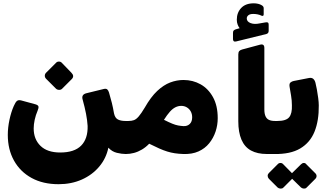

<svg xmlns="http://www.w3.org/2000/svg" viewBox="-20 -920 1988 1157"><path d="M333 190Q239 190 170.5 152.5Q102 115 64.5 48Q27 -19 27 -107Q27 -151 37 -198Q47 -245 63 -281Q73 -304 82 -311.5Q91 -319 107 -315L188 -293Q209 -288 211.5 -279Q214 -270 207 -254Q195 -226 189 -198Q183 -170 183 -146Q183 -81 224 -41Q265 -1 343 -1Q428 -1 469 -42.5Q510 -84 508 -161Q506 -195 498.5 -234Q491 -273 478 -320Q469 -350 500 -358L606 -384Q620 -387 626.5 -381Q633 -375 637 -362Q647 -328 654 -300Q661 -272 667 -237Q673 -209 690.5 -200Q708 -191 737 -191H754Q769 -191 769 -176V-22Q769 8 737 8Q714 8 684.5 1Q655 -6 633 -30Q620 34 578 84Q536 134 473 162Q410 190 333 190ZM354 -385Q347 -378 335.5 -378.5Q324 -379 317 -386L258 -445Q250 -453 250 -463.5Q250 -474 258 -482L317 -541Q324 -549 335 -549Q346 -549 353 -541L410 -482Q430 -462 413 -444Z M1084 8Q1056 7 1033 3.5Q1010 0 987.5 -7Q965 -14 939 -25.5Q913 -37 879 -54Q859 -33 835.5 -19Q812 -5 787.5 1.5Q763 8 739 8Q724 8 724 -7V-161Q724 -191 754 -191Q773 -191 787 -196Q801 -201 816 -218.5Q831 -236 852 -271Q889 -336 927.5 -372Q966 -408 1005.5 -423Q1045 -438 1086 -438Q1142 -438 1188.5 -412Q1235 -386 1263.5 -334.5Q1292 -283 1292 -208Q1292 -166 1279 -127Q1266 -88 1240.5 -56.5Q1215 -25 1176 -7.5Q1137 10 1084 8ZM1086 -160Q1109 -159 1123.5 -173Q1138 -187 1138 -213Q1138 -233 1129.5 -248.5Q1121 -264 1106 -273Q1091 -282 1072 -282Q1054 -282 1037 -273.5Q1020 -265 1003.5 -246.5Q987 -228 968 -198Q998 -183 1017.5 -175Q1037 -167 1053 -164Q1069 -161 1086 -160Z M1588 8Q1531 8 1492.5 -13Q1454 -34 1435 -78.5Q1416 -123 1416 -189V-592Q1416 -606 1422 -612.5Q1428 -619 1440 -622L1548 -651Q1573 -657 1573 -631V-261Q1573 -235 1580 -219.5Q1587 -204 1601 -197.5Q1615 -191 1638 -191H1672Q1687 -191 1687 -176V-22Q1687 8 1657 8ZM1402 -670Q1392 -668 1388 -672.5Q1384 -677 1384 -684V-721Q1384 -732 1388 -736Q1392 -740 1400 -743L1424 -750Q1417 -759 1412 -772Q1407 -785 1407 -801Q1407 -844 1433.5 -872Q1460 -900 1509 -900Q1523 -900 1535.5 -897Q1548 -894 1556 -889Q1569 -882 1569 -871V-834Q1569 -821 1557 -825Q1545 -831 1532 -833.5Q1519 -836 1506 -836Q1486 -836 1476.5 -828Q1467 -820 1467 -809Q1467 -790 1489.5 -781Q1512 -772 1545 -779L1579 -785Q1590 -787 1594.5 -784Q1599 -781 1599 -771V-734Q1599 -719 1585 -715Z M1632 8Q1625 8 1621 3.5Q1617 -1 1617 -8V-162Q1617 -191 1647 -191H1651Q1704 -191 1722.5 -213.5Q1741 -236 1739 -286Q1739 -314 1734 -344Q1729 -374 1725 -397Q1722 -416 1730.5 -423Q1739 -430 1750 -432L1842 -450Q1858 -453 1867.5 -445Q1877 -437 1881 -421Q1885 -406 1889.5 -381Q1894 -356 1897.5 -329.5Q1901 -303 1901 -285Q1902 -193 1875.5 -127Q1849 -61 1789.5 -25.5Q1730 10 1632 8ZM1687 211Q1681 217 1670.5 216.5Q1660 216 1653 210L1600 157Q1593 149 1593 139.5Q1593 130 1600 123L1653 70Q1660 62 1670 62Q1680 62 1687 70L1739 123Q1747 130 1747.5 140Q1748 150 1740 158ZM1827 211Q1821 217 1811.5 216.5Q1802 216 1794 210L1740 157Q1734 149 1733.5 139Q1733 129 1740 123L1794 70Q1802 62 1811 62Q1820 62 1826 70L1879 123Q1887 130 1887.5 140Q1888 150 1880 158Z"/></svg>

Font: Rubik ExtraBold
Style: Regular
Weight: 800
Designer: Hubert and Fischer
Foundry: Hubert and Fischer
Version: Version 2.300;gftools[0.9.30]